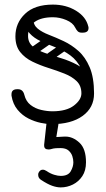

<svg xmlns="http://www.w3.org/2000/svg" viewBox="-20 -530 459 835"><path d="M204 10Q185 10 158 4.5Q131 -1 104 -14.5Q77 -28 56.5 -52.5Q36 -77 30 -114Q30 -116 30 -117.5Q30 -119 30 -120Q30 -142 55 -142H58Q80 -142 86 -117Q93 -89 113 -73.5Q133 -58 159 -52Q185 -46 208 -46Q269 -46 301.5 -71Q334 -96 334 -124Q334 -157 313.5 -177Q293 -197 260 -210Q227 -223 190.5 -234.5Q154 -246 121 -262Q88 -278 67.5 -304Q47 -330 47 -372Q47 -430 89 -470Q131 -510 210 -510Q267 -510 310.5 -483.5Q354 -457 364 -415Q365 -413 365 -408Q365 -388 340 -388H335Q324 -388 318 -394Q312 -400 307 -410Q297 -431 268 -443Q239 -455 210 -455Q159 -455 130.5 -434.5Q102 -414 102 -374Q102 -345 122.5 -328Q143 -311 176 -299.5Q209 -288 245.5 -277Q282 -266 315 -248.5Q348 -231 368.5 -201.5Q389 -172 389 -123Q389 -62 339.5 -26Q290 10 204 10ZM354 -123Q354 -189 335 -228Q316 -267 286 -289Q256 -311 222 -324Q188 -337 158 -350.5Q128 -364 109 -385Q90 -406 90 -445L125 -447Q125 -421 144 -405.5Q163 -390 193 -378.5Q223 -367 257 -351Q291 -335 321 -308.5Q351 -282 370 -237.5Q389 -193 389 -123ZM203 -363Q209 -356 207 -349.5Q205 -343 199 -339L139 -297Q124 -287 113 -300Q103 -313 118 -325L178 -367Q192 -377 203 -363ZM274 -337Q279 -330 277.5 -323.5Q276 -317 269 -313L209 -271Q195 -261 184 -274Q173 -288 189 -299L249 -341Q262 -351 274 -337ZM210 -19Q221 -19 227.5 -12.5Q234 -6 234 5Q234 6 234 7.5Q234 9 234 11L225 66L260 64Q262 64 263 64Q264 64 265 64Q297 64 325.5 90.5Q354 117 354 176Q354 212 338 236Q322 260 297 272.5Q272 285 244 285Q227 285 207 278Q187 271 158 252Q146 244 146 230Q146 223 149 219Q155 208 166 208Q174 208 183 214Q199 225 215.5 230Q232 235 244 235Q276 235 287.5 215Q299 195 299 176Q299 163 294.5 149Q290 135 278 124.5Q266 114 243 114Q234 114 223.5 114.5Q213 115 200 119Q197 120 191 120Q172 120 172 103Q172 102 172 101Q172 100 172 99L182 8Q185 -19 210 -19Z"/></svg>

Font: Nsibidi Libre Uzo
Style: Regular
Weight: 400
Designer: Oluwaseun Badejo
Version: Version 1.021